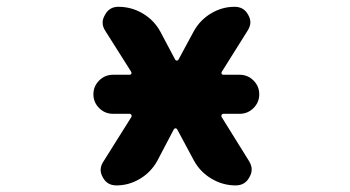

<svg xmlns="http://www.w3.org/2000/svg" viewBox="-20 -569 1040 571"><path d="M680.7 -17.6Q642.6 -17.6 608.9 -37.6Q575.2 -57.6 556.6 -91.8L506.8 -184.6Q504.9 -187.5 502 -187.5Q499 -187.5 497.1 -184.6L447.3 -89.8Q428.7 -56.6 396 -37.1Q363.3 -17.6 326.2 -17.6Q298.8 -17.6 286.1 -41Q279.3 -52.7 279.3 -63.5Q279.3 -76.2 287.1 -87.9L371.1 -221.7Q372.1 -224.6 370.6 -227.5Q369.1 -230.5 366.2 -230.5H316.4Q292 -230.5 274.9 -247.6Q257.8 -264.6 257.8 -288.6Q257.8 -312.5 274.9 -329.6Q292 -346.7 316.4 -346.7H366.2Q369.1 -346.7 370.6 -349.6Q372.1 -352.5 370.1 -355.5L293 -477.5Q285.2 -489.3 285.2 -502Q285.2 -512.7 292 -524.4Q304.7 -548.8 332 -548.8Q371.1 -548.8 404.8 -528.8Q438.5 -508.8 457 -474.6L501 -391.6Q502.9 -388.7 505.9 -388.7Q508.8 -388.7 510.7 -391.6L556.6 -476.6Q575.2 -509.8 607.9 -529.3Q640.6 -548.8 677.7 -548.8Q705.1 -548.8 717.8 -525.4Q724.6 -513.7 724.6 -502.9Q724.6 -491.2 716.8 -478.5L639.6 -355.5Q637.7 -352.5 639.2 -349.6Q640.6 -346.7 643.6 -346.7H692.4Q716.8 -346.7 733.9 -329.6Q751 -312.5 751 -288.6Q751 -264.6 733.9 -247.6Q716.8 -230.5 692.4 -230.5H643.6Q640.6 -230.5 639.2 -227.5Q637.7 -224.6 638.7 -221.7L720.7 -89.8Q728.5 -77.1 728.5 -64.5Q728.5 -53.7 721.7 -42Q709 -17.6 680.7 -17.6Z"/></svg>

Font: Rounded-X Mgen+ 1m bold
Style: Bold
Weight: 700
Designer: [Source Han Sans]
Ryoko NISHIZUKA  (kana & ideographs); Paul D. Hunt (Latin, Greek & Cyrillic); Wenlong ZHANG  (bopomofo
Version: Version 1.059.20150602